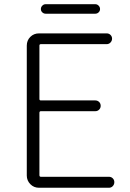

<svg xmlns="http://www.w3.org/2000/svg" viewBox="-20 -886 612 906"><path d="M164.1 0Q139.6 0 123 -17.1Q106.4 -34.2 106.4 -57.6V-670.9Q106.4 -695.3 123 -711.9Q139.6 -728.5 164.1 -728.5H483.4Q494.1 -728.5 501.5 -721.2Q508.8 -713.9 508.8 -703.6Q508.8 -693.4 501.5 -685.5Q494.1 -677.7 483.4 -677.7H172.9Q166 -677.7 166 -670.9V-418.9Q166 -412.1 172.9 -412.1H429.7Q440.4 -412.1 447.8 -404.8Q455.1 -397.5 455.1 -386.7Q455.1 -376 447.8 -368.7Q440.4 -361.3 429.7 -361.3H172.9Q166 -361.3 166 -353.5V-59.6Q166 -51.8 172.9 -51.8H494.1Q504.9 -51.8 512.2 -44.4Q519.5 -37.1 519.5 -26.4Q519.5 -15.6 512.2 -7.8Q504.9 0 494.1 0ZM195.3 -821.3Q186.5 -821.3 179.7 -827.6Q172.9 -834 172.9 -843.3Q172.9 -852.5 179.7 -859.4Q186.5 -866.2 195.3 -866.2H429.7Q438.5 -866.2 445.3 -859.4Q452.1 -852.5 452.1 -843.3Q452.1 -834 445.3 -827.6Q438.5 -821.3 429.7 -821.3Z"/></svg>

Font: Gen Jyuu Gothic P Light
Style: Regular
Weight: 200
Designer: [Source Han Sans]
Ryoko NISHIZUKA  (kana & ideographs); Paul D. Hunt (Latin, Greek & Cyrillic); Wenlong ZHANG  (bopomofo
Version: Version 1.002.20150607